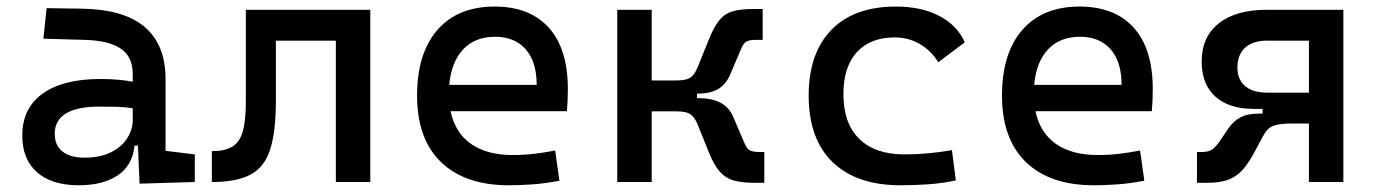

<svg xmlns="http://www.w3.org/2000/svg" viewBox="-20 -547 4142 577"><path d="M399.4 4.9 394.5 -109.4H384.3Q378.4 -49.8 333.7 -20Q289.1 9.8 216.8 9.8Q135.7 9.8 91.3 -29.3Q46.9 -68.4 46.9 -139.6Q46.9 -221.7 108.2 -265.6Q169.4 -309.6 281.2 -309.6Q336.9 -309.6 378.9 -301.3V-325.2Q378.9 -377 342.5 -401.1Q306.2 -425.3 234.4 -427.2L110.4 -430.7L120.1 -522.5L224.6 -521Q353 -519 415.3 -465.6Q477.5 -412.1 477.5 -309.6V-93.8L565.4 -83V0ZM378.9 -221.7Q354 -225.6 329.3 -226.1Q304.7 -226.6 279.3 -226.6Q144.5 -226.6 144.5 -144.5Q144.5 -110.4 167.7 -91.8Q190.9 -73.2 233.4 -73.2Q281.7 -73.2 314.2 -89.8Q346.7 -106.4 362.8 -132.3Q378.9 -158.2 378.9 -185.5Z M616.7 0V-92.8Q655.8 -92.8 678 -106.2Q700.2 -119.6 709.5 -151.9Q718.8 -184.1 718.8 -241.2V-517.6H1092.8V0H989.3V-424.8H809.1V-244.6Q809.1 -150.4 791.7 -97.2Q774.4 -43.9 732.4 -22Q690.4 0 616.7 0Z M1509.8 9.8Q1377.4 9.8 1305.4 -59.8Q1233.4 -129.4 1233.4 -259.8Q1233.4 -386.7 1294.4 -457Q1355.5 -527.3 1466.8 -527.3Q1571.8 -527.3 1629.2 -463.9Q1686.5 -400.4 1686.5 -279.3Q1686.5 -243.7 1683.6 -212.9H1334Q1347.7 -147.9 1395.5 -114.5Q1443.4 -81.1 1521.5 -81.1Q1553.7 -81.1 1585 -84.7Q1616.2 -88.4 1648.4 -94.7L1661.1 -3.9Q1615.2 4.9 1577.1 7.3Q1539.1 9.8 1509.8 9.8ZM1330.1 -292H1592.8Q1592.8 -361.8 1559.6 -399.2Q1526.4 -436.5 1467.8 -436.5Q1407.7 -436.5 1372.1 -398.9Q1336.4 -361.3 1330.1 -292Z M1835 0V-517.6H1938.5V-305.2H2012.2Q2043.5 -305.2 2055.9 -314.7Q2068.4 -324.2 2076.7 -345.2L2110.4 -428.7Q2125.5 -466.3 2141.6 -486.1Q2157.7 -505.9 2181.6 -512.9Q2205.6 -520 2243.7 -520H2272V-427.2H2251Q2232.9 -427.2 2223.6 -422.4Q2214.4 -417.5 2207.5 -400.9L2173.3 -320.8Q2161.1 -293 2137.9 -279.3Q2114.7 -265.6 2075.2 -265.6H2074.7V-252H2080.1Q2159.2 -252 2183.1 -196.8L2217.3 -116.7Q2224.1 -100.1 2233.4 -95.2Q2242.7 -90.3 2260.7 -90.3H2276.9V2.4H2248.5Q2210.4 2.4 2185.3 -4.6Q2160.2 -11.7 2142.8 -31.5Q2125.5 -51.3 2110.4 -88.9L2076.7 -172.4Q2068.4 -193.4 2055.9 -202.9Q2043.5 -212.4 2012.2 -212.4H1938.5V0Z M2686.5 9.8Q2554.2 9.8 2482.2 -59.8Q2410.2 -129.4 2410.2 -259.8Q2410.2 -386.7 2478.3 -457Q2546.4 -527.3 2672.9 -527.3Q2748.5 -527.3 2802.5 -499.3Q2856.4 -471.2 2879.4 -419.9L2799.8 -359.9Q2777.8 -395.5 2743.7 -415Q2709.5 -434.6 2668.9 -434.6Q2595.7 -434.6 2555.2 -390.4Q2514.6 -346.2 2514.6 -264.6Q2514.6 -176.3 2562.3 -129.6Q2609.9 -83 2698.2 -83Q2734.4 -83 2770.5 -86.4Q2806.6 -89.8 2840.8 -95.7L2852.5 -4.9Q2812.5 3.9 2769.8 6.8Q2727.1 9.8 2686.5 9.8Z M3267.6 9.8Q3135.3 9.8 3063.2 -59.8Q2991.2 -129.4 2991.2 -259.8Q2991.2 -386.7 3052.2 -457Q3113.3 -527.3 3224.6 -527.3Q3329.6 -527.3 3387 -463.9Q3444.3 -400.4 3444.3 -279.3Q3444.3 -243.7 3441.4 -212.9H3091.8Q3105.5 -147.9 3153.3 -114.5Q3201.2 -81.1 3279.3 -81.1Q3311.5 -81.1 3342.8 -84.7Q3374 -88.4 3406.2 -94.7L3418.9 -3.9Q3373 4.9 3335 7.3Q3296.9 9.8 3267.6 9.8ZM3087.9 -292H3350.6Q3350.6 -361.8 3317.4 -399.2Q3284.2 -436.5 3225.6 -436.5Q3165.5 -436.5 3129.9 -398.9Q3094.2 -361.3 3087.9 -292Z M3748.5 -219.7Q3673.3 -219.7 3632.3 -256.8Q3591.3 -293.9 3591.3 -361.8Q3591.3 -436 3642.6 -476.8Q3693.8 -517.6 3787.6 -517.6H4017.1V0H3913.6V-175.8H3863.3Q3831.5 -175.8 3814.9 -171.4Q3798.3 -167 3790 -158.2Q3781.7 -149.4 3774.4 -135.7L3753.4 -96.2Q3735.8 -62.5 3718 -40.8Q3700.2 -19 3674.8 -8.3Q3649.4 2.4 3607.9 2.4H3577.1V-90.3H3593.3Q3613.3 -90.3 3624.3 -98.9Q3635.3 -107.4 3646.5 -124L3670.9 -160.2Q3686.5 -183.1 3707.8 -194.3Q3729 -205.6 3764.6 -205.6H3774.4V-219.7ZM3913.6 -268.6V-424.8H3787.6Q3745.1 -424.8 3721.9 -403.8Q3698.7 -382.8 3698.7 -344.2Q3698.7 -308.1 3721.9 -288.3Q3745.1 -268.6 3787.6 -268.6Z"/></svg>

Font: Cascadia Code NF
Style: Regular
Weight: 400
Monospace: yes
Designer: Aaron Bell
Foundry: Saja Typeworks
Version: Version 2404.023; ttfautohint (v1.8.4)